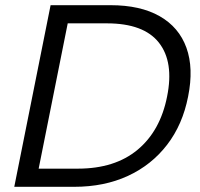

<svg xmlns="http://www.w3.org/2000/svg" viewBox="-20 -720 769 740"><path d="M406 -700Q521 -700 595.5 -657.5Q670 -615 698.5 -536Q727 -457 705 -348Q684 -240 624 -162Q564 -84 473 -42Q382 0 266 0H35L175 -700ZM280 -70Q423 -70 510.5 -143Q598 -216 624 -348Q651 -481 592.5 -555.5Q534 -630 392 -630H241L129 -70Z"/></svg>

Font: Albert Sans
Style: Italic
Weight: 400
Italic angle: -11.25°
Designer: Andreas Rasmussen
Foundry: a.Foundry
Version: Version 1.025